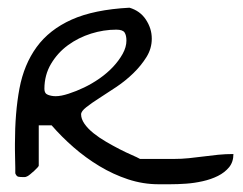

<svg xmlns="http://www.w3.org/2000/svg" viewBox="-20 -476 629 496"><path d="M80.1 -152.3V-47.9Q80.1 -46.9 76.7 -43Q73.2 -39.1 68.4 -34.7Q63.5 -30.3 57.6 -25.4Q51.8 -20.5 47.9 -19.5Q45.9 -18.6 43.9 -18.6Q43 -18.6 41 -18.6H38.1Q32.2 -18.6 27.3 -19.5Q22.5 -20.5 19.5 -28.3V-43Q19.5 -54.7 19 -66.9Q18.6 -79.1 18.6 -89.8V-104.5Q18.6 -185.5 30.3 -247.6Q42 -309.6 74.7 -354.5Q107.4 -399.4 165 -425.3Q222.7 -451.2 314.5 -456.1Q328.1 -452.1 338.9 -444.3Q349.6 -436.5 356.9 -425.3Q364.3 -414.1 368.2 -401.9Q372.1 -389.6 372.1 -376Q372.1 -350.6 358.4 -328.6Q344.7 -306.6 324.7 -287.1Q304.7 -267.6 280.8 -251.5Q256.8 -235.4 236.8 -222.7Q216.8 -210 203.1 -199.2Q189.5 -188.5 189.5 -180.7Q189.5 -168.9 198.2 -156.2Q207 -143.6 221.7 -131.8Q236.3 -120.1 253.9 -109.9Q271.5 -99.6 288.6 -90.8Q305.7 -82 320.3 -75.7Q335 -69.3 341.8 -65.4H359.4Q372.1 -65.4 385.7 -65.4Q399.4 -65.4 411.1 -65.4H428.7Q449.2 -65.4 468.3 -67.4Q487.3 -69.3 505.9 -71.8Q524.4 -74.2 543.5 -76.2Q562.5 -78.1 583 -78.1Q583 -57.6 571.8 -43.9Q560.5 -30.3 543 -21.5Q525.4 -12.7 503.4 -7.8Q481.4 -2.9 460.4 -1.5Q439.5 0 418.9 0H389.6Q349.6 0 311 -12.7Q272.5 -25.4 236.8 -46.9Q201.2 -68.4 169.9 -95.7Q138.7 -123 113.3 -152.3ZM94.7 -246.1Q94.7 -234.4 104 -231Q113.3 -227.5 124 -227.5Q137.7 -227.5 157.2 -233.9Q176.8 -240.2 197.3 -250Q217.8 -259.8 237.3 -273.4Q256.8 -287.1 272 -303.2Q287.1 -319.3 296.9 -336.9Q306.6 -354.5 306.6 -371.1Q306.6 -384.8 301.8 -392.1Q296.9 -399.4 280.3 -399.4Q248 -399.4 215.3 -389.2Q182.6 -378.9 155.8 -359.4Q128.9 -339.8 111.8 -311Q94.7 -282.2 94.7 -246.1Z"/></svg>

Font: Swanky and Moo Moo Cyrillic
Style: Regular
Weight: 400
Designer: Kimberly Geswein; Denis Ignatov
Foundry: Kimberly Geswein; Denis Ignatov
Version: Version 1.003 June 27, 2018